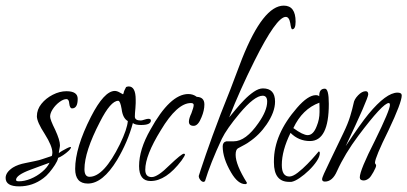

<svg xmlns="http://www.w3.org/2000/svg" viewBox="-46 -636 1447 682"><path d="M22 26Q-26 26 -26 -4Q-26 -24 0 -41Q18 -52 45 -57Q64 -61 79 -64Q94 -67 105 -71L138 -82Q139 -85 139.5 -88Q140 -91 140 -94Q140 -117 113 -160Q85 -203 85 -223Q85 -247 101 -267Q117 -287 141.5 -299.5Q166 -312 190 -312Q230 -312 230 -285Q230 -251 210 -251Q202 -251 200 -268Q199 -284 190 -284Q179 -284 165 -273.5Q151 -263 141.5 -248.5Q132 -234 132 -222Q132 -211 150 -175Q167 -138 167 -120Q167 -118 166.5 -114.5Q166 -111 165 -106Q164 -102 163.5 -98Q163 -94 163 -92Q166 -95 174.5 -100Q183 -105 192 -109.5Q201 -114 204 -114Q206 -114 206 -113Q206 -108 197.5 -100Q189 -92 178.5 -85Q168 -78 160 -75V-73Q158 -64 149 -50Q140 -36 129 -23Q118 -10 108 -3Q70 26 22 26ZM21 8Q41 8 63 -1Q85 -10 103.5 -25.5Q122 -41 130 -58Q110 -51 93 -44.5Q76 -38 62 -33Q11 -14 11 3Q11 8 21 8Z M266 16Q221 16 221 -36Q221 -111 277 -221Q324 -313 362 -313Q370 -313 380 -307L391 -301L393 -305Q394 -313 402 -327Q408 -329 411 -329Q436 -329 436 -282Q436 -277 436 -269.5Q436 -262 435 -252Q434 -242 433.5 -234.5Q433 -227 433 -222Q433 -208 454 -208Q458 -208 467 -211Q476 -214 481 -214Q490 -214 490 -208Q490 -192 455 -192Q434 -192 426 -199Q408 -132 370 -68Q319 16 266 16ZM272 -8Q323 -8 380 -124Q406 -178 408 -206Q390 -216 386 -249Q381 -278 374 -278Q347 -278 309 -203Q254 -97 254 -35Q254 -8 272 -8Z M489 7Q448 7 448 -46Q448 -105 488 -175Q558 -302 623 -302Q640 -302 653 -292Q680 -291 680 -265Q680 -244 670 -220Q658 -189 642 -189Q625 -189 625 -204Q625 -215 634 -234Q642 -255 642 -263Q642 -270 632 -270Q583 -270 525 -173Q470 -84 470 -33Q470 -7 493 -7Q514 -7 556 -49Q599 -90 607 -90Q611 -90 611 -87Q611 -83 599 -66Q544 7 489 7Z M825 18Q799 18 775 -23Q745 -74 745 -116Q745 -131 758 -134H784Q827 -134 872 -199Q903 -243 903 -275Q903 -296 887 -296Q858 -296 805 -233Q759 -178 742 -143Q701 -55 682 8V6Q681 10 677 10Q671 10 665.5 3Q660 -4 660 -11L667 -33Q683 -82 709 -154Q735 -226 773 -320Q780 -338 790 -365Q800 -392 814 -428Q889 -616 962 -616Q1004 -616 1004 -559Q1004 -532 992 -532Q988 -532 985 -554Q981 -576 969 -576Q936 -576 858 -420Q807 -318 768 -219Q777 -230 791 -247Q805 -264 821.5 -281Q838 -298 855.5 -310Q873 -322 888 -322Q931 -322 931 -275Q931 -238 901 -194Q875 -156 839 -132Q834 -128 824 -122.5Q814 -117 799 -109Q791 -104 791 -86Q791 -51 831 13Q831 18 825 18Z M981 10Q927 10 927 -59V-64Q927 -159 1009 -253Q1048 -298 1076 -298Q1084 -298 1088 -294Q1087 -321 1108 -321Q1122 -321 1122 -267Q1122 -135 1055 -135Q1015 -135 986 -164Q955 -101 955 -50Q955 -9 982 -9Q994 -9 1011.5 -22.5Q1029 -36 1046 -53.5Q1063 -71 1074.5 -84.5Q1086 -98 1086 -98Q1090 -98 1090 -92Q1090 -80 1079 -63.5Q1068 -47 1051.5 -31Q1035 -15 1018 -3.5Q1001 8 989 10ZM1047 -156Q1067 -156 1079 -188Q1089 -212 1089 -238V-254Q1089 -265 1088.5 -269.5Q1088 -274 1088 -271Q1028 -249 996 -181Q1030 -156 1047 -156Z M1108 9Q1098 9 1098 0Q1098 -7 1125 -62L1174 -164Q1190 -197 1198 -223.5Q1206 -250 1210 -269Q1212 -283 1226 -297.5Q1240 -312 1253 -312Q1262 -312 1262 -301Q1262 -286 1182 -117Q1235 -197 1263 -231Q1326 -307 1366 -307Q1381 -307 1381 -297Q1381 -272 1334 -173Q1286 -76 1286 -58Q1286 -55 1288 -53Q1290 -51 1290 -48Q1290 -42 1280.5 -25Q1271 -8 1265 -3Q1255 5 1246 5Q1232 5 1232 -6Q1232 -31 1286 -137Q1339 -245 1339 -263Q1339 -270 1335 -270Q1314 -270 1227 -154Q1203 -122 1184 -90.5Q1165 -59 1151 -28Q1135 9 1108 9Z"/></svg>

Font: Petemoss
Style: Regular
Weight: 400
Designer: Robert E. Leuschke
Foundry: Robert E. Leuschke
Version: Version 1.010; ttfautohint (v1.8.3)